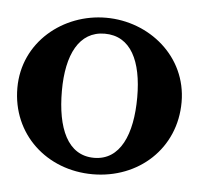

<svg xmlns="http://www.w3.org/2000/svg" viewBox="-35 -807 410 396"><g transform="rotate(5 170.0 -609.0)"><path d="M170 -447C265 -447 340 -515 340 -611C340 -706 259 -771 170 -771C81 -771 0 -706 0 -611C0 -515 75 -447 170 -447ZM92 -613C92 -688 117 -738 170 -738C224 -738 248 -688 248 -613C248 -536 224 -481 170 -481C115 -481 92 -536 92 -613Z"/></g></svg>

Font: Ortica Linear
Style: Bold
Weight: 700
Designer: Benedetta Bovani
Foundry: Collletttivo
Version: Version 2.000;Glyphs 3.1.2 (3151)